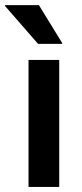

<svg xmlns="http://www.w3.org/2000/svg" viewBox="-44 -736 321 756"><path d="M68.3 0V-500H189.2V0ZM105.8 -563.3 -24.2 -712.5V-715.8H109.2L200.8 -566.7V-563.3Z"/></svg>

Font: Funnel Sans SemiBold
Style: Regular
Weight: 600
Designer: NORD ID, Kristian Moeller
Foundry: Dicotype
Version: Version 1.000